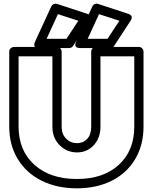

<svg xmlns="http://www.w3.org/2000/svg" viewBox="-20 -979 793 1034"><path d="M29.8 -296.9V-701.2Q29.8 -711.9 37.8 -719Q45.9 -726.1 55.2 -726.1H287.1Q297.9 -726.1 304.9 -718.3Q312 -710.4 312 -701.2V-296.9Q312 -256.3 336.2 -232.2Q360.4 -208 395 -208Q428.2 -208 449.7 -231.2Q471.2 -254.4 471.2 -296.9V-701.2Q471.2 -711.9 479 -719Q486.8 -726.1 496.1 -726.1H728Q738.8 -726.1 745.8 -718.3Q752.9 -710.4 752.9 -701.2V-296.9Q752.9 -197.8 708 -122.1Q663.1 -46.4 581.5 -5.6Q500 35.2 394 35.2Q287.1 35.2 204.6 -5.6Q122.1 -46.4 75.9 -122.1Q29.8 -197.8 29.8 -296.9ZM80.1 -296.9Q80.1 -168.5 165 -91.8Q250 -15.1 394 -15.1Q537.1 -15.1 620.1 -91.6Q703.1 -168 703.1 -296.9V-675.8H521V-296.9Q521 -236.3 485.1 -197.3Q449.2 -158.2 395 -158.2Q339.8 -158.2 301 -197.3Q262.2 -236.3 262.2 -296.9V-675.8H80.1ZM168.9 -754.9 255.9 -943.8Q260.3 -953.1 269.5 -957Q278.8 -960.9 287.1 -958L449.2 -904.8Q479.5 -894.5 461.9 -867.2L373 -731Q365.2 -720.2 352.1 -720.2H191.9Q190.9 -720.2 189.5 -720.2Q188 -720.2 184.1 -720.5Q180.2 -720.7 177 -721.7Q173.8 -722.7 170.4 -725.1Q167 -727.5 165.5 -731Q164.1 -734.4 164.6 -740.7Q165 -747.1 168.9 -754.9ZM231 -770H337.9L401.9 -867.2L292 -902.8ZM390.1 -754.9 477.1 -943.8Q481.4 -953.1 490.5 -957Q499.5 -960.9 507.8 -958L669.9 -904.8Q700.7 -894.5 683.1 -867.2L594.2 -731Q586.4 -720.2 573.2 -720.2H413.1Q412.1 -720.2 410.6 -720.2Q409.2 -720.2 405.3 -720.5Q401.4 -720.7 398.2 -721.7Q395 -722.7 391.6 -725.1Q388.2 -727.5 386.7 -731Q385.3 -734.4 385.7 -740.7Q386.2 -747.1 390.1 -754.9ZM452.1 -770H559.1L623 -867.2L513.2 -902.8Z"/></svg>

Font: Trueno Black Outline
Style: Regular
Weight: 900
Width: 6
Designer: Julieta Ulanovsky
Foundry: Julieta Ulanovsky
Version: Version 3.001b | FøM Fix